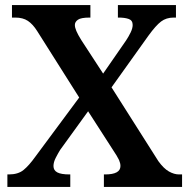

<svg xmlns="http://www.w3.org/2000/svg" viewBox="-20 -734 745 754"><path d="M9 0V-49H15Q51 -49 72.5 -66.5Q94 -84 119 -119L291 -351L126 -612Q109 -639 89.5 -652Q70 -665 40 -665H27V-714H335V-665H332Q298 -665 286 -656.5Q274 -648 274 -636Q274 -626 280 -612Q286 -598 299 -577L385 -445L475 -575Q485 -590 493 -606.5Q501 -623 501 -636Q501 -654 485.5 -659.5Q470 -665 446 -665H443V-714H671V-665H662Q633 -665 612.5 -649.5Q592 -634 563 -594L418 -391L602 -101Q623 -72 643.5 -60.5Q664 -49 683 -49H695V0H388V-49H393Q453 -49 453 -82Q453 -93 447.5 -105.5Q442 -118 420 -151L326 -297L216 -145Q208 -132 199 -114.5Q190 -97 190 -82Q190 -65 205 -57Q220 -49 253 -49H256V0Z"/></svg>

Font: Noto Serif Vithkuqi SemiBold
Style: Regular
Weight: 600
Version: Version 1.005